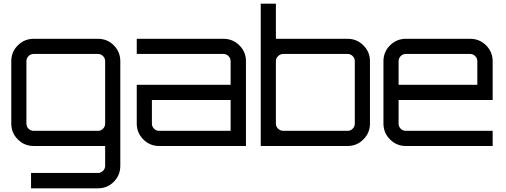

<svg xmlns="http://www.w3.org/2000/svg" viewBox="-20 -790 2736 1039"><path d="M631 107Q631 158 596 193.5Q561 229 510 229H148V146H510Q526 146 537.5 134.5Q549 123 549 107V0H162Q112 0 76.5 -35.5Q41 -71 41 -121V-459Q41 -509 76.5 -544.5Q112 -580 162 -580H510Q561 -580 596 -544.5Q631 -509 631 -459ZM162 -82H510Q526 -82 537.5 -93.5Q549 -105 549 -121V-459Q549 -475 537.5 -486.5Q526 -498 510 -498H162Q146 -498 134.5 -486.5Q123 -475 123 -459V-121Q123 -105 134.5 -93.5Q146 -82 162 -82Z M1189 -580Q1240 -580 1275.5 -544.5Q1311 -509 1311 -459V0H841Q791 0 755.5 -35.5Q720 -71 720 -121V-331H1228V-459Q1228 -475 1216.5 -486.5Q1205 -498 1189 -498H720V-580ZM1228 -82V-249H802V-121Q802 -105 813.5 -93.5Q825 -82 841 -82Z M1861 -580Q1911 -580 1946.5 -544.5Q1982 -509 1982 -459V-121Q1982 -71 1946.5 -35.5Q1911 0 1861 0H1391V-770H1473V-580ZM1900 -121V-459Q1900 -475 1888.5 -486.5Q1877 -498 1861 -498H1513Q1497 -498 1485 -486.5Q1473 -475 1473 -459V-121Q1473 -105 1485 -93.5Q1497 -82 1513 -82H1861Q1877 -82 1888.5 -93.5Q1900 -105 1900 -121Z M2524 -580Q2575 -580 2610.5 -544.5Q2646 -509 2646 -459V-249H2137V-121Q2137 -105 2148.5 -93.5Q2160 -82 2176 -82H2646V0H2176Q2126 0 2090.5 -35.5Q2055 -71 2055 -121V-459Q2055 -509 2090.5 -544.5Q2126 -580 2176 -580ZM2137 -331H2563V-459Q2563 -475 2551.5 -486.5Q2540 -498 2524 -498H2176Q2160 -498 2148.5 -486.5Q2137 -475 2137 -459Z"/></svg>

Font: Orbitron
Style: Regular
Weight: 400
Designer: Matt McInerney
Foundry: Matt McInerney
Version: 1.000